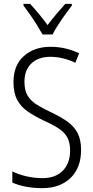

<svg xmlns="http://www.w3.org/2000/svg" viewBox="-20 -967 485 997"><path d="M401 -189Q401 -95 346 -42.5Q291 10 200 10Q110 10 44 -19V-77Q76 -61 117.5 -51.5Q159 -42 200 -42Q269 -42 306.5 -81Q344 -120 344 -185Q344 -227 329.5 -253.5Q315 -280 284.5 -300Q254 -320 205 -342Q159 -364 124 -388Q89 -412 69.5 -448Q50 -484 50 -541Q50 -628 104 -676Q158 -724 242 -724Q285 -724 323 -714.5Q361 -705 391 -690L371 -641Q338 -657 305 -664.5Q272 -672 242 -672Q179 -672 143 -637.5Q107 -603 107 -543Q107 -499 122.5 -472Q138 -445 168 -425.5Q198 -406 241 -386Q292 -362 328 -337Q364 -312 382.5 -277Q401 -242 401 -189ZM201 -788Q188 -811 171 -838.5Q154 -866 135.5 -892Q117 -918 102 -938V-947H136Q157 -925 181.5 -895.5Q206 -866 227 -837Q250 -867 271.5 -892.5Q293 -918 319 -947H353V-938Q329 -907 299.5 -864.5Q270 -822 253 -788Z"/></svg>

Font: Noto Sans Lao Looped Condensed Light
Style: Regular
Weight: 300
Width: 3
Designer: Mark Frömberg, Ben Mitchell
Foundry: The Fontpad Ltd
Version: Version 1.002; ttfautohint (v1.8.4.7-5d5b)